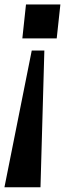

<svg xmlns="http://www.w3.org/2000/svg" viewBox="-23 -671 287 848"><path d="M75.7 -501.5 91.8 -651.4H243.7L227.5 -501.5ZM-3.4 156.2 117.2 -447.8H172.9L155.8 156.2Z"/></svg>

Font: Oswald
Style: Bold
Weight: 700
Designer: Vernon Adams
Foundry: Vernon Adams
Version: 3.0; ttfautohint (v0.94.23-7a4d-dirty) -l 8 -r 50 -G 200 -x 